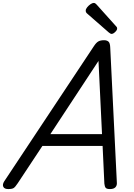

<svg xmlns="http://www.w3.org/2000/svg" viewBox="-72 -1274 915 1308"><path d="M-16 14Q-42 14 -49.5 -1.5Q-57 -17 -43 -39L568 -960Q583 -983 597.5 -991.5Q612 -1000 637 -1000Q656 -1000 667 -990.5Q678 -981 679 -949L724 -31Q726 -11 714.5 1.5Q703 14 677 14Q655 14 648 5.5Q641 -3 639 -23L627 -280H217L49 -26Q32 0 21 7Q10 14 -16 14ZM271 -360H623L599 -859ZM688 -1043Q684 -1043 679 -1046Q674 -1049 669 -1053L527 -1177Q517 -1185 514.5 -1190Q512 -1195 512 -1202Q512 -1212 521.5 -1224Q531 -1236 544 -1245Q557 -1254 566 -1254Q573 -1254 577 -1251Q581 -1248 586 -1243L717 -1097Q724 -1090 725 -1086.5Q726 -1083 726 -1079Q726 -1069 712.5 -1056Q699 -1043 688 -1043Z"/></svg>

Font: Playwrite SK
Style: Regular
Weight: 400
Designer: Veronika Burian, José Scaglione
Foundry: TypeTogether
Version: Version 1.002